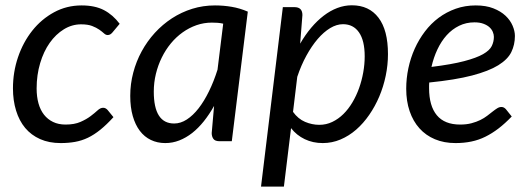

<svg xmlns="http://www.w3.org/2000/svg" viewBox="-20 -534 2006 726"><path d="M409 -91Q383 -62.5 359.5 -43.5Q336 -24.5 312.5 -13.2Q289 -2 263.8 2.5Q238.5 7 209.5 7Q165.5 7 131.8 -8Q98 -23 75.2 -50.2Q52.5 -77.5 40.8 -115.8Q29 -154 29 -200Q29 -261.5 48.2 -318Q67.5 -374.5 102 -418Q136.5 -461.5 184.2 -487.5Q232 -513.5 288.5 -513.5Q339 -513.5 373 -495.8Q407 -478 432.5 -444L404.5 -410.5Q401 -406.5 396.8 -404Q392.5 -401.5 387 -401.5Q380 -401.5 373.2 -407.8Q366.5 -414 355.5 -421.8Q344.5 -429.5 328.2 -435.8Q312 -442 286.5 -442Q252 -442 221.5 -423.2Q191 -404.5 168 -372Q145 -339.5 131.8 -295Q118.5 -250.5 118.5 -199.5Q118.5 -168.5 125.5 -143.2Q132.5 -118 146.5 -100.2Q160.5 -82.5 180.8 -72.8Q201 -63 228 -63Q261.5 -63 284.2 -73Q307 -83 322.5 -94.8Q338 -106.5 348.8 -116.5Q359.5 -126.5 370 -126.5Q379.5 -126.5 387 -118L409 -91Z M856.5 0H810.5Q793 0 786.8 -9Q780.5 -18 780.5 -31L789.5 -133.5Q771.5 -101.5 750.8 -75.5Q730 -49.5 706.8 -31.2Q683.5 -13 658 -3Q632.5 7 605 7Q575 7 550.5 -4.8Q526 -16.5 508.8 -39.2Q491.5 -62 482 -95.2Q472.5 -128.5 472.5 -171.5Q472.5 -216.5 483.8 -259.2Q495 -302 515.8 -340Q536.5 -378 565.5 -409.8Q594.5 -441.5 630.2 -464.8Q666 -488 707 -500.8Q748 -513.5 793 -513.5Q825.5 -513.5 856.2 -508.2Q887 -503 917 -490ZM638.5 -67Q663 -67 686.5 -82.2Q710 -97.5 731 -124.5Q752 -151.5 770.2 -188.8Q788.5 -226 802.5 -270.5L824 -444.5Q813 -447 802.2 -447.8Q791.5 -448.5 781 -448.5Q751 -448.5 723 -438.8Q695 -429 670.5 -411.5Q646 -394 626 -369.8Q606 -345.5 591.8 -316.5Q577.5 -287.5 569.5 -254.8Q561.5 -222 561.5 -187.5Q561.5 -67 638.5 -67Z M967 171.5 1049.5 -507H1093.5Q1123.5 -507 1123.5 -477L1115 -369Q1134 -402 1156.5 -428.8Q1179 -455.5 1203.8 -474.5Q1228.5 -493.5 1255.5 -503.8Q1282.5 -514 1310.5 -514Q1375.5 -514 1411.2 -467Q1447 -420 1447 -329.5Q1447 -288.5 1438.5 -247.5Q1430 -206.5 1414.2 -169.2Q1398.5 -132 1376.2 -99.8Q1354 -67.5 1326.8 -43.8Q1299.5 -20 1267.5 -6.5Q1235.5 7 1200.5 7Q1163 7 1132.2 -7.8Q1101.5 -22.5 1080.5 -49.5L1053.5 171.5ZM1277 -442.5Q1253 -442.5 1228.5 -427.8Q1204 -413 1181.2 -386.5Q1158.5 -360 1138.5 -323.5Q1118.5 -287 1104 -243.5L1088 -111Q1107 -84.5 1133.5 -73.2Q1160 -62 1187.5 -62Q1213.5 -62 1236.5 -73Q1259.5 -84 1278.5 -102.8Q1297.5 -121.5 1312.5 -146.8Q1327.5 -172 1337.8 -200.8Q1348 -229.5 1353.5 -260.2Q1359 -291 1359 -321Q1359 -380.5 1337.5 -411.5Q1316 -442.5 1277 -442.5Z M1927 -398Q1927 -365 1913.5 -337.2Q1900 -309.5 1864 -287.2Q1828 -265 1765 -248.5Q1702 -232 1603 -222Q1602.5 -216.5 1602.5 -211.2Q1602.5 -206 1602.5 -200.5Q1602.5 -133.5 1631.8 -98.2Q1661 -63 1720 -63Q1744 -63 1762.8 -68Q1781.5 -73 1796.2 -80.2Q1811 -87.5 1822.2 -96.2Q1833.5 -105 1842.8 -112.2Q1852 -119.5 1860 -124.5Q1868 -129.5 1876 -129.5Q1885.5 -129.5 1893 -121L1915 -93.5Q1889.5 -67 1865 -48.2Q1840.5 -29.5 1815.2 -17Q1790 -4.5 1762.2 1.2Q1734.5 7 1702.5 7Q1659 7 1624.5 -7.5Q1590 -22 1566 -48.8Q1542 -75.5 1529 -113.5Q1516 -151.5 1516 -198.5Q1516 -237.5 1524.2 -276.2Q1532.5 -315 1548.2 -350Q1564 -385 1586.8 -415Q1609.5 -445 1638.8 -466.8Q1668 -488.5 1703.2 -501Q1738.5 -513.5 1779 -513.5Q1817.5 -513.5 1845.5 -502.5Q1873.5 -491.5 1891.5 -474.5Q1909.5 -457.5 1918.2 -437Q1927 -416.5 1927 -398ZM1774 -449.5Q1742.5 -449.5 1716 -436.5Q1689.5 -423.5 1669 -400.8Q1648.5 -378 1634 -347.2Q1619.5 -316.5 1611.5 -281Q1688.5 -290.5 1735 -302.8Q1781.5 -315 1806.5 -329.2Q1831.5 -343.5 1839.5 -360Q1847.5 -376.5 1847.5 -394.5Q1847.5 -403.5 1843.5 -413.2Q1839.5 -423 1830.8 -431Q1822 -439 1808 -444.2Q1794 -449.5 1774 -449.5Z"/></svg>

Font: Lato
Style: Italic
Weight: 400
Italic angle: -7°
Designer: Lukasz Dziedzic
Foundry: tyPoland Lukasz Dziedzic
Version: Version 2.007; 2014-02-27